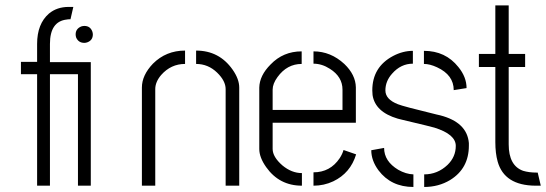

<svg xmlns="http://www.w3.org/2000/svg" viewBox="-20 -706 2077 730"><path d="M59.6 -423.8V-470.7H121.1V-539.1Q121.1 -615.2 166 -654.3Q196.3 -679.7 241.2 -679.7H258.8L248 -632.8Q237.3 -632.8 234.4 -631.8Q169.9 -625 169.9 -539.1V-469.7H325.2V0H276.4V-423.8H169.9V0H121.1V-423.8ZM267.6 -575.2Q267.6 -596.7 289.1 -605.5Q294.9 -607.4 300.8 -607.4Q323.2 -607.4 331.1 -585.9Q333 -580.1 333 -575.2Q333 -552.7 311.5 -544.9Q305.7 -543 300.8 -543Q278.3 -543 269.5 -563.5Q267.6 -569.3 267.6 -575.2Z M519.5 0V-373Q519.5 -419.9 561.5 -463.9Q611.3 -513.7 683.6 -513.7V-462.9Q629.9 -462.9 592.8 -420.9Q570.3 -394.5 570.3 -367.2V0ZM725.6 -462.9V-513.7Q813.5 -513.7 864.3 -441.4Q889.6 -405.3 889.6 -373V0H837.9V-367.2Q837.9 -398.4 805.7 -429.7Q771.5 -462.9 725.6 -462.9Z M965.8 -139.6V-373Q966.8 -418.9 1008.8 -460.9Q1056.6 -510.7 1127 -510.7V-462.9Q1071.3 -462.9 1035.2 -413.1Q1016.6 -387.7 1016.6 -365.2V-288.1H1282.2V-365.2Q1282.2 -414.1 1234.4 -444.3Q1204.1 -463.9 1171.9 -463.9V-510.7Q1237.3 -510.7 1289.1 -462.9Q1332 -421.9 1333 -374V-239.3H1016.6V-139.6Q1016.6 -109.4 1053.7 -77.1Q1088.9 -47.9 1127.9 -47.9V0Q1042 0 992.2 -70.3Q965.8 -107.4 965.8 -139.6ZM1171.9 0V-50.8Q1235.4 -50.8 1271.5 -104.5Q1282.2 -121.1 1286.1 -135.7L1334 -119.1Q1312.5 -47.9 1247.1 -16.6Q1211.9 0 1171.9 0Z M1391.6 -134.8 1440.4 -143.6Q1440.4 -92.8 1494.1 -60.5Q1523.4 -43.9 1551.8 -43V4.9Q1466.8 4.9 1418.9 -58.6Q1391.6 -95.7 1391.6 -134.8ZM1395.5 -362.3Q1395.5 -451.2 1474.6 -493.2Q1511.7 -512.7 1549.8 -512.7V-463.9Q1503.9 -463.9 1470.7 -425.8Q1445.3 -397.5 1445.3 -362.3Q1445.3 -328.1 1493.2 -309.6Q1511.7 -301.8 1640.6 -270.5Q1647.5 -268.6 1653.3 -267.6Q1755.9 -241.2 1762.7 -162.1Q1762.7 -157.2 1762.7 -152.3Q1762.7 -65.4 1691.4 -21.5Q1647.5 4.9 1592.8 4.9V-43Q1643.6 -43 1681.6 -79.1Q1712.9 -109.4 1712.9 -151.4Q1712.9 -195.3 1631.8 -220.7Q1627 -222.7 1507.8 -251Q1499 -252.9 1492.2 -254.9Q1406.2 -280.3 1396.5 -344.7Q1395.5 -353.5 1395.5 -362.3ZM1591.8 -462.9V-512.7Q1673.8 -512.7 1722.7 -451.2Q1753.9 -413.1 1753.9 -371.1L1705.1 -363.3Q1705.1 -420.9 1641.6 -450.2Q1614.3 -462.9 1591.8 -462.9Z M1800.8 -451.2V-501H1863.3V-685.5H1914.1V-501H1976.6V-451.2H1914.1V-157.2Q1914.1 -76.2 1968.8 -56.6Q1991.2 -49.8 2020.5 -49.8H2024.4L2036.1 0H2015.6Q1897.5 -1 1872.1 -91.8Q1863.3 -123 1863.3 -166V-451.2Z"/></svg>

Font: Post No Bills Colombo
Style: Regular
Weight: 500
Designer: Kosala Senevirathne, Siva Puranthara, Lasantha Premarathna, Tharique Azeez
Foundry: Mooniak
Version: Version 1.220 ; ttfautohint (v1.5)